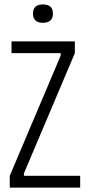

<svg xmlns="http://www.w3.org/2000/svg" viewBox="-20 -847 407 867"><path d="M24 0V-53L254 -596V-607H32V-660H318V-607L88 -64V-53H342V0ZM173 -744Q152 -744 140.5 -754.5Q129 -765 129 -785Q129 -807 140.5 -817Q152 -827 173 -827Q196 -827 207.5 -817Q219 -807 219 -785Q219 -765 207.5 -754.5Q196 -744 173 -744Z"/></svg>

Font: Bricolage Grotesque Condensed ExtraLight
Style: Regular
Weight: 250
Width: 3
Designer: Mathieu Triay
Foundry: Atelier Triay
Version: Version 1.000;gftools[0.9.30]